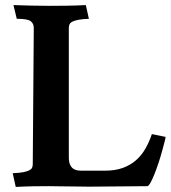

<svg xmlns="http://www.w3.org/2000/svg" viewBox="-20 -733 672 756"><path d="M251 -114Q251 -96 255.5 -85.5Q260 -75 267.5 -69.5Q275 -64 283.5 -62.5Q292 -61 300 -61H394Q434 -61 464 -72Q494 -83 516 -102.5Q538 -122 553 -148.5Q568 -175 578 -205L632 -194Q632 -190 628 -174.5Q624 -159 618 -137Q612 -115 604 -91Q596 -67 588 -47Q580 -27 572.5 -13.5Q565 0 560 0Q503 0 446 1Q389 2 329 2Q315 2 293.5 1.5Q272 1 249.5 1Q227 1 206 0.5Q185 0 172 0Q140 0 110 0.5Q80 1 42 3L30 -51Q56 -52 71.5 -55Q87 -58 95.5 -62.5Q104 -67 106.5 -73Q109 -79 109 -87L113 -623Q113 -640 101 -649.5Q89 -659 46 -659L33 -713Q63 -712 99 -711Q135 -710 173 -710Q205 -710 242.5 -710.5Q280 -711 318 -713L330 -659Q304 -658 288.5 -655Q273 -652 264.5 -647.5Q256 -643 253.5 -636.5Q251 -630 251 -623Z"/></svg>

Font: Lusitana
Style: Bold
Weight: 700
Designer: Ana Paula Megda
Foundry: Ana Paula Megda
Version: Version 1.000; ttfautohint (v1.1) -l 8 -r 50 -G 200 -x 14 -D